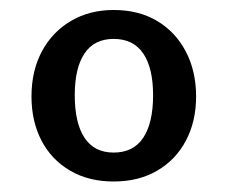

<svg xmlns="http://www.w3.org/2000/svg" viewBox="-20 -752 444 375"><path d="M202 -397.5Q153 -397.5 116.8 -418.8Q80.5 -440 61 -477.5Q41.5 -515 41.5 -563.5Q41.5 -614 62 -652Q82.5 -690 118.8 -711.2Q155 -732.5 202 -732.5Q251 -732.5 287 -711Q323 -689.5 343 -651.2Q363 -613 363 -563.5Q363 -515 343.2 -477.5Q323.5 -440 287.2 -418.8Q251 -397.5 202 -397.5ZM202 -454Q240.5 -454 259.8 -483Q279 -512 279 -566Q279 -619 259.8 -647.5Q240.5 -676 202 -676Q164 -676 145 -647.5Q126 -619 126 -566Q126 -512 145 -483Q164 -454 202 -454Z"/></svg>

Font: Public Sans Thin SemiBold
Style: Regular
Weight: 600
Version: Version 2.001